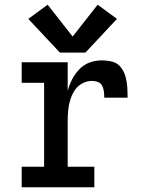

<svg xmlns="http://www.w3.org/2000/svg" viewBox="-20 -794 616 814"><path d="M72 0H380V-87H267V-281Q267 -303 269 -325.5Q271 -348 277.5 -369.5Q284 -391 296 -410Q308 -429 328 -440Q348 -451 370 -451Q383 -451 395 -446.5Q407 -442 413 -430.5Q419 -419 420.5 -406Q422 -393 422 -380H521Q521 -403 519.5 -425.5Q518 -448 512 -469.5Q506 -491 492 -509Q478 -527 456 -532.5Q434 -538 411 -538Q385 -538 360 -529Q335 -520 316.5 -500.5Q298 -481 286 -458Q274 -435 267 -409V-530H72V-443H167V-87H72ZM234 -571H342L476 -714L394 -774L288 -639L182 -774L100 -714Z"/></svg>

Font: Iosevka Sparkle Medium
Style: Regular
Weight: 500
Designer: Belleve Invis
Foundry: Belleve Invis
Version: Version 4.5.0; ttfautohint (v1.8.3)